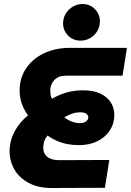

<svg xmlns="http://www.w3.org/2000/svg" viewBox="-20 -939 654 959"><path d="M237 0Q171 0 124 -25Q77 -50 52.5 -91.5Q28 -133 28 -183Q28 -236 53 -282.5Q78 -329 120 -363Q101 -389 89.5 -419.5Q78 -450 78 -487Q78 -549 110 -597Q142 -645 199 -672.5Q256 -700 329 -700H614L592 -561H310Q272 -561 251.5 -539.5Q231 -518 231 -486Q231 -477 232.5 -466Q234 -455 240 -446Q279 -468 316 -478Q353 -488 396 -488Q445 -488 480 -472Q515 -456 533 -428Q551 -400 551 -365Q551 -322 528.5 -287.5Q506 -253 466 -233.5Q426 -214 374 -214Q344 -214 316 -219.5Q288 -225 263 -236Q238 -247 217 -262Q206 -248 201 -233.5Q196 -219 196 -201Q196 -182 205 -168Q214 -154 232 -146.5Q250 -139 277 -139L526 -140L504 -1ZM379 -324Q400 -324 410.5 -333Q421 -342 421 -353Q421 -364 411 -371Q401 -378 382 -378Q361 -378 342 -372Q323 -366 301 -353Q320 -338 340.5 -331Q361 -324 379 -324ZM382 -736Q345 -736 320 -761.5Q295 -787 295 -822Q295 -849 308.5 -871Q322 -893 344 -906Q366 -919 392 -919Q429 -919 454 -893.5Q479 -868 479 -832Q479 -806 466 -784Q453 -762 431 -749Q409 -736 382 -736Z"/></svg>

Font: MuseoModerno Thin
Style: Bold Italic
Weight: 700
Italic angle: -9°
Version: Version 1.003